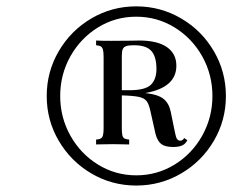

<svg xmlns="http://www.w3.org/2000/svg" viewBox="-20 -802 739 598"><path d="M683.6 -502.9Q683.6 -427.2 646 -363.3Q608.4 -299.3 544.2 -261.7Q480 -224.1 404.3 -224.1Q328.6 -224.1 264.6 -261.7Q200.7 -299.3 163.1 -363.3Q125.5 -427.2 125.5 -502.9Q125.5 -578.6 163.1 -642.8Q200.7 -707 264.6 -744.6Q328.6 -782.2 404.3 -782.2Q480 -782.2 544.2 -744.6Q608.4 -707 646 -642.8Q683.6 -578.6 683.6 -502.9ZM641.6 -502.9Q641.6 -569.8 609.9 -626.5Q578.1 -683.1 523.7 -716.6Q469.2 -750 404.3 -750Q339.4 -750 285.2 -716.6Q231 -683.1 199.2 -626.5Q167.5 -569.8 167.5 -502.9Q167.5 -436.5 199.2 -379.6Q231 -322.8 285.4 -289.3Q339.8 -255.9 404.3 -255.9Q469.2 -255.9 523.7 -289.3Q578.1 -322.8 609.9 -379.6Q641.6 -436.5 641.6 -502.9ZM553.7 -372.1 563.5 -365.2Q557.6 -353.5 547.1 -348.9Q536.6 -344.2 519.5 -344.2Q494.1 -344.2 482.2 -353.5Q470.2 -362.8 464.4 -384.8L447.8 -459Q443.4 -478.5 436.3 -487.5Q429.2 -496.6 412.4 -500.2Q395.5 -503.9 359.4 -504.9V-403.8Q359.4 -388.2 361.1 -380.9Q362.8 -373.5 367.4 -370.8Q372.1 -368.2 382.3 -367.2V-352.1Q369.1 -352.1 361.3 -352.5L331.5 -353L298.3 -352.5Q291 -352.1 279.3 -352.1V-367.2Q289.6 -368.2 294.2 -370.8Q298.8 -373.5 300.8 -380.9Q302.7 -388.2 302.7 -403.8V-623Q302.7 -639.2 300.8 -646.7Q298.8 -654.3 294.2 -657.2Q289.6 -660.2 279.3 -661.1V-675.8Q291.5 -674.8 327.6 -674.8L389.2 -675.3Q399.9 -675.8 413.6 -675.8Q470.2 -675.8 499.8 -655.3Q529.3 -634.8 529.3 -597.2Q529.3 -529.3 432.6 -512.2Q472.2 -507.8 489.3 -494.1Q506.3 -480.5 511.7 -454.1L523.4 -397Q524.4 -393.1 526.4 -383.1Q528.3 -373 532 -368.4Q535.6 -363.8 541.5 -363.8Q548.8 -363.8 553.7 -372.1ZM359.4 -627.9V-521H383.3Q432.6 -521 450 -538.1Q467.3 -555.2 467.3 -586.9Q467.3 -625.5 451.4 -643.3Q435.5 -661.1 397.5 -661.1Q381.3 -661.1 373.3 -658.4Q365.2 -655.8 362.3 -648.9Q359.4 -642.1 359.4 -627.9Z"/></svg>

Font: TypoPRO Playfair Display
Style: Italic
Weight: 400
Italic angle: -14°
Designer: Claus Eggers Sørensen
Foundry: Claus Eggers Sørensen
Version: Version 1.004;PS 001.004;hotconv 1.0.70;makeotf.lib2.5.58329